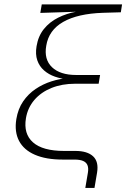

<svg xmlns="http://www.w3.org/2000/svg" viewBox="-20 -748 601 900"><path d="M379.9 132.8 392.1 61Q395.5 40 390.1 26.6Q384.8 13.2 369.9 6.6Q355 0 329.1 0H272.9Q195.8 0 143.8 -22.5Q91.8 -44.9 69.3 -87.6Q46.9 -130.4 56.6 -189.9Q64.5 -237.8 88.4 -272.7Q112.3 -307.6 146.7 -330.8Q181.2 -354 221.2 -366.7Q261.2 -379.4 301.8 -382.3L300.3 -375.5Q267.1 -378.4 237.5 -388.7Q208 -398.9 186.3 -418Q164.6 -437 154.8 -465.3Q145 -493.7 151.4 -531.7Q159.2 -579.1 185.8 -612.1Q212.4 -645 252.2 -665Q292 -685.1 338.9 -693.4V-692.9L168.9 -687.5L175.8 -727.5H552.2L546.4 -690.4L462.9 -688Q344.7 -684.1 276.6 -645.5Q208.5 -606.9 196.8 -533.7Q185.5 -469.7 223.6 -433.1Q261.7 -396.5 337.4 -396.5H449.2L442.4 -355.5H332Q270.5 -355.5 221.4 -335.7Q172.4 -315.9 141.1 -279.5Q109.9 -243.2 101.6 -193.8Q89.4 -120.6 134.8 -80.6Q180.2 -40.5 280.3 -40.5H333.5Q389.2 -40.5 416.3 -15.4Q443.4 9.8 435.1 60.5L422.9 132.8Z"/></svg>

Font: Inter ExtraLight
Style: Italic
Weight: 250
Italic angle: -9.3988°
Designer: Rasmus Andersson
Foundry: rsms
Version: Version 4.001;git-66647c0bb